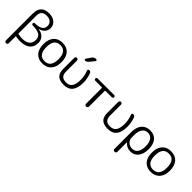

<svg xmlns="http://www.w3.org/2000/svg" viewBox="210 -2051 3565 3565"><g transform="rotate(45 1992.0 -268.5)"><path d="M154 -532V-75Q154 -66 161 -65Q221 -52 264 -52Q468 -52 468 -217Q468 -293 413 -328.5Q358 -364 236 -364Q224 -364 215.5 -372.5Q207 -381 207 -393Q207 -405 215 -413Q223 -421 235 -421Q438 -421 438 -553Q438 -609 399.5 -643Q361 -677 297 -677Q221 -677 187.5 -643Q154 -609 154 -532ZM80 183V-523Q80 -740 294 -740Q391 -740 449 -690.5Q507 -641 507 -563Q507 -502 467 -457.5Q427 -413 358 -398Q357 -398 357 -397Q357 -396 358 -396Q446 -382 493 -333.5Q540 -285 540 -210Q540 -103 471 -46.5Q402 10 265 10Q219 10 161 -1Q158 -2 156 0.5Q154 3 154 6V183Q154 198 143 209Q132 220 117 220Q102 220 91 209Q80 198 80 183Z M1018 -260Q1018 -470 858 -470Q698 -470 698 -260Q698 -50 858 -50Q1018 -50 1018 -260ZM1033 -61Q970 10 858 10Q746 10 683 -61Q620 -132 620 -260Q620 -388 683 -459Q746 -530 858 -530Q970 -530 1033 -459Q1096 -388 1096 -260Q1096 -132 1033 -61Z M1423 10Q1309 10 1257.5 -39.5Q1206 -89 1206 -197V-484Q1206 -499 1216.5 -509.5Q1227 -520 1242 -520Q1257 -520 1267.5 -509.5Q1278 -499 1278 -484V-203Q1278 -123 1312.5 -88Q1347 -53 1423 -53Q1502 -53 1541 -108Q1580 -163 1580 -284Q1580 -385 1540 -486Q1536 -499 1543 -509.5Q1550 -520 1564 -520Q1603 -520 1616 -484Q1653 -382 1653 -277Q1653 10 1423 10ZM1430 -715Q1459 -757 1509 -757Q1524 -757 1530.5 -743Q1537 -729 1527 -718L1444 -619Q1420 -590 1382 -590Q1370 -590 1364.5 -600.5Q1359 -611 1366 -621Z M1783 -460Q1770 -460 1761.5 -468.5Q1753 -477 1753 -490Q1753 -503 1761.5 -511.5Q1770 -520 1783 -520H2217Q2230 -520 2238.5 -511.5Q2247 -503 2247 -490Q2247 -477 2238.5 -468.5Q2230 -460 2217 -460H2049Q2040 -460 2040 -451V-38Q2040 -22 2029 -11Q2018 0 2002 0Q1986 0 1974.5 -11Q1963 -22 1963 -38V-451Q1963 -460 1955 -460Z M2579 10Q2465 10 2413.5 -39.5Q2362 -89 2362 -197V-484Q2362 -499 2372.5 -509.5Q2383 -520 2398 -520Q2413 -520 2423.5 -509.5Q2434 -499 2434 -484V-203Q2434 -123 2468.5 -88Q2503 -53 2579 -53Q2658 -53 2697 -108Q2736 -163 2736 -284Q2736 -385 2696 -486Q2692 -499 2699 -509.5Q2706 -520 2720 -520Q2759 -520 2772 -484Q2809 -382 2809 -277Q2809 10 2579 10Z M3006 -263V-189Q3006 -132 3051 -91Q3096 -50 3156 -50Q3227 -50 3266.5 -103.5Q3306 -157 3306 -260Q3306 -361 3266 -415.5Q3226 -470 3155 -470Q3088 -470 3047 -414.5Q3006 -359 3006 -263ZM2929 182V-253Q2929 -387 2989 -458.5Q3049 -530 3159 -530Q3266 -530 3324.5 -460Q3383 -390 3383 -260Q3383 -135 3324.5 -62.5Q3266 10 3173 10Q3071 10 3009 -67Q3008 -68 3007 -68Q3006 -68 3006 -67V182Q3006 198 2995 209Q2984 220 2968 220Q2952 220 2940.5 209Q2929 198 2929 182Z M3866 -260Q3866 -470 3706 -470Q3546 -470 3546 -260Q3546 -50 3706 -50Q3866 -50 3866 -260ZM3881 -61Q3818 10 3706 10Q3594 10 3531 -61Q3468 -132 3468 -260Q3468 -388 3531 -459Q3594 -530 3706 -530Q3818 -530 3881 -459Q3944 -388 3944 -260Q3944 -132 3881 -61Z"/></g></svg>

Font: Rounded Mplus 1c
Style: Regular
Weight: 400
Version: Version 1.059.20150529